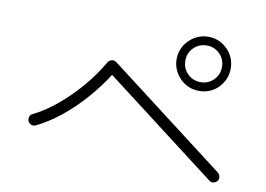

<svg xmlns="http://www.w3.org/2000/svg" viewBox="-69 -846 1137 821"><g transform="rotate(10 500.0 -436.0)"><path d="M884 -136 396 -509Q360 -452 313 -399Q266 -346 214.5 -305Q163 -264 113 -240Q103 -235 93.5 -238.5Q84 -242 79 -251Q75 -261 78 -271Q81 -281 91 -285Q140 -309 191 -351Q242 -393 288 -446.5Q334 -500 367 -558Q373 -568 384 -570Q394 -573 404 -566L914 -176Q922 -169 923.5 -159Q925 -149 919 -141Q913 -133 902.5 -131Q892 -129 884 -136ZM774 -506Q725 -506 691 -540Q656 -577 656 -623Q656 -656 672 -682.5Q688 -709 715 -725Q742 -741 774 -741Q822 -741 857 -706Q891 -672 891 -623Q891 -576 857 -540Q823 -506 774 -506ZM774 -544Q807 -544 830 -567Q853 -590 853 -623Q853 -657 830 -680Q807 -703 774 -703Q740 -703 717 -680Q694 -657 694 -623Q694 -590 717 -567Q740 -544 774 -544Z"/></g></svg>

Font: Zen Kurenaido
Style: Regular
Weight: 400
Designer: Yoshimichi Ohira
Foundry: Positype
Version: Version 1.001